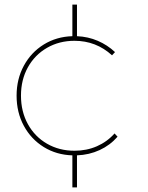

<svg xmlns="http://www.w3.org/2000/svg" viewBox="-20 -674 640 833"><path d="M314 0V139H294V0Q225 -2 170 -36Q115 -70 83.5 -128Q52 -186 52 -259Q52 -331 83.5 -389Q115 -447 170 -481Q225 -515 294 -517V-654H314V-517Q362 -515 404 -497Q446 -479 479 -448L466 -434Q397 -497 303 -497Q237 -497 184 -466.5Q131 -436 101 -382Q71 -328 71 -259Q71 -190 101 -135.5Q131 -81 184 -50.5Q237 -20 303 -20Q356 -20 400.5 -39.5Q445 -59 477 -95L490 -81Q458 -44 412.5 -23Q367 -2 314 0Z"/></svg>

Font: TypoPRO Montserrat
Style: Regular
Weight: 250
Designer: Julieta Ulanovsky
Foundry: Julieta Ulanovsky
Version: Version 6.001